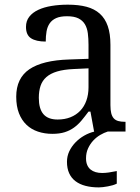

<svg xmlns="http://www.w3.org/2000/svg" viewBox="-20 -566 603 826"><path d="M147 -145Q147 -98.1 166.7 -75Q186.5 -51.8 228 -51.8Q258.3 -51.8 283 -61.5Q307.6 -71.3 325 -89.4Q342.3 -107.4 351.6 -133.3Q360.8 -159.2 360.8 -190.9V-272L296.9 -269Q254.4 -267.1 225.8 -258.5Q197.3 -250 179.7 -234.6Q162.1 -219.2 154.5 -196.8Q147 -174.3 147 -145ZM268.1 -496.1Q239.3 -496.1 221.4 -488Q203.6 -480 193.6 -465.3Q183.6 -450.7 180.2 -430.7Q176.8 -410.6 176.8 -387.2Q135.3 -387.2 113.5 -401.4Q91.8 -415.5 91.8 -450.2Q91.8 -476.1 106 -494.1Q120.1 -512.2 144.8 -523.7Q169.4 -535.2 202.1 -540.5Q234.9 -545.9 272 -545.9Q317.9 -545.9 352.1 -536.9Q386.2 -527.8 409.2 -507.3Q432.1 -486.8 443.6 -453.9Q455.1 -420.9 455.1 -373V-113.8Q455.1 -92.8 458.5 -79.1Q461.9 -65.4 469.2 -57.1Q476.6 -48.8 488.5 -45.4Q500.5 -42 517.1 -42H520V0H384.8L369.1 -85.9H360.8Q345.2 -64.9 330.6 -47.4Q315.9 -29.8 298.3 -17.1Q280.8 -4.4 258.5 2.7Q236.3 9.8 205.1 9.8Q171.9 9.8 143.3 0.2Q114.7 -9.3 94 -29.1Q73.2 -48.8 61.5 -78.9Q49.8 -108.9 49.8 -149.9Q49.8 -229.5 106.4 -268.1Q163.1 -306.6 277.8 -310.1L360.8 -313V-373Q360.8 -399.9 357.9 -422.6Q355 -445.3 345.2 -461.7Q335.4 -478 317.1 -487.1Q298.8 -496.1 268.1 -496.1ZM268.1 129.9Q268.1 106.4 277.8 85.4Q287.6 64.5 304.2 47.1Q320.8 29.8 342 17.6Q363.3 5.4 386.2 0H443.4Q427.7 4.9 411.1 14.6Q394.5 24.4 381.1 38.8Q367.7 53.2 358.9 72.3Q350.1 91.3 350.1 115.2Q350.1 131.8 355.2 143.8Q360.4 155.8 369.6 163.3Q378.9 170.9 391.6 174.6Q404.3 178.2 419.4 178.2Q432.6 178.2 448.2 176Q463.9 173.8 482.4 169.9V224.1Q474.6 228 464.6 231Q454.6 233.9 443.8 235.8Q433.1 237.8 423.1 239Q413.1 240.2 405.3 240.2Q373.5 240.2 348.1 233.6Q322.8 227.1 304.9 213.6Q287.1 200.2 277.6 179.4Q268.1 158.7 268.1 129.9Z"/></svg>

Font: Droid-TTFautohint Serif
Style: Regular
Weight: 400
Foundry: Ascender Corporation
Version: Version 1.00; ttfautohint (v1.00rc1.4-1a1c-dirty) -l 8 -r 50